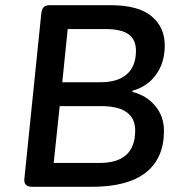

<svg xmlns="http://www.w3.org/2000/svg" viewBox="-20 -720 687 740"><path d="M104 0Q70 0 74 -32L139 -667Q141 -684 148 -692Q155 -700 172 -700H406Q513 -700 564 -657.5Q615 -615 615 -545Q615 -479 581.5 -432.5Q548 -386 490 -370V-366Q545 -352 578.5 -311.5Q612 -271 612 -216Q612 -110 542 -55Q472 0 334 0ZM220 -403H367Q434 -403 469 -434Q504 -465 504 -524Q504 -567 476 -587.5Q448 -608 386 -608H241ZM187 -92H364Q501 -92 501 -217Q501 -311 370 -311H210Z"/></svg>

Font: Asap Semi Expanded Semi Expanded Medium
Style: Italic
Weight: 500
Width: 6
Italic angle: -6°
Designer: Pablo Cosgaya
Foundry: Omnibus-Type
Version: Version 3.001; ttfautohint (v1.8.4.7-5d5b)